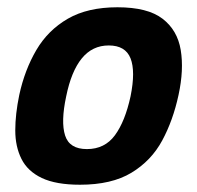

<svg xmlns="http://www.w3.org/2000/svg" viewBox="-20 -500 543 528"><path d="M200 8Q134 8 95 -10.5Q56 -29 39 -63Q22 -97 22 -141.5Q22 -186 33 -239Q48 -308 80 -362.5Q112 -417 166.5 -448.5Q221 -480 303 -480Q386 -480 427 -448.5Q468 -417 477 -362.5Q486 -308 471 -239Q456 -169 426 -113.5Q396 -58 341.5 -25Q287 8 200 8ZM219 -90Q268 -90 296 -128Q324 -166 339 -235Q353 -304 339 -339.5Q325 -375 279 -375Q234 -375 205 -339.5Q176 -304 162 -235Q147 -165 159 -127.5Q171 -90 219 -90Z"/></svg>

Font: Glory
Style: Bold Italic
Weight: 700
Italic angle: -12°
Version: Version 1.011